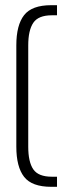

<svg xmlns="http://www.w3.org/2000/svg" viewBox="-20 -721 271 741"><path d="M200 -662H180Q128 -662 108.5 -633Q89 -604 89 -546V-155Q89 -96 108.5 -67.5Q128 -39 180 -39H200V0H178Q103 0 73 -38.5Q43 -77 43 -155V-546Q43 -624 73 -662.5Q103 -701 178 -701H200Z"/></svg>

Font: Bebas Neue Book
Style: Regular
Weight: 400
Designer: Ryoichi Tsunekawa
Foundry: Ryoichi Tsunekawa
Version: Version 001.003